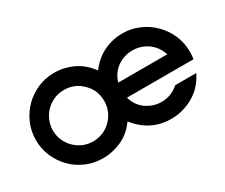

<svg xmlns="http://www.w3.org/2000/svg" viewBox="-83 -671 1049 894"><g transform="rotate(-30 441.5 -224.5)"><path d="M626 -454Q672 -454 714 -436Q756 -418 787.5 -386.5Q819 -355 837.5 -313.5Q856 -272 856 -224Q856 -205 853 -184H495Q509 -136 546 -111Q583 -86 626 -86Q678 -86 719 -122H832Q801 -59 745 -27Q689 5 626 5Q514 5 442 -87Q408 -39 359.5 -17Q311 5 258 5Q211 5 169 -13Q127 -31 96 -62.5Q65 -94 47 -135.5Q29 -177 29 -224Q29 -271 47 -313Q65 -355 96.5 -386.5Q128 -418 169.5 -436Q211 -454 258 -454Q311 -454 359 -431.5Q407 -409 442 -361Q477 -408 524.5 -431Q572 -454 626 -454ZM355 -322Q316 -362 258 -362Q229 -362 204 -351Q179 -340 160.5 -321.5Q142 -303 131 -277.5Q120 -252 120 -224Q120 -195 131 -170Q142 -145 160.5 -126.5Q179 -108 204 -97Q229 -86 258 -86Q286 -86 311 -96.5Q336 -107 355 -126Q374 -145 385 -170Q396 -195 396 -224Q396 -283 355 -322ZM759 -265Q743 -312 707 -337Q671 -362 626 -362Q582 -362 545.5 -337Q509 -312 495 -265Z"/></g></svg>

Font: Fundamental  Brigade
Style: Regular
Weight: 400
Designer: Peter Wiegel, original typeface by Arno Drescher 1935
Foundry: Peter Wiegel
Version: Version 0.000 2012 initial release